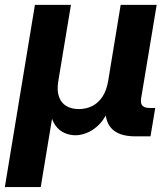

<svg xmlns="http://www.w3.org/2000/svg" viewBox="-41 -549 673 773"><path d="M-21.5 204.1 99.6 -529.3H244.6L193.8 -223.1Q187.5 -185.1 196.3 -159.9Q205.1 -134.8 225.8 -122.3Q246.6 -109.9 276.4 -109.9Q306.6 -109.9 330.8 -122.3Q355 -134.8 371.6 -159.9Q388.2 -185.1 394.5 -223.1L444.8 -529.3H589.8L527.3 -153.8Q523.9 -133.3 532.2 -123.8Q540.5 -114.3 562.5 -114.3H584L564.9 0H504.4Q433.6 0 404.5 -35.9Q375.5 -71.8 386.7 -139.2L395 -188.5H418.9Q410.2 -134.3 392.6 -98.4Q375 -62.5 352.5 -42.2Q330.1 -22 306.6 -13.2Q283.2 -4.4 262.7 -4.4Q241.2 -4.4 220 -13.2Q198.7 -22 183.1 -42.5Q167.5 -63 161.6 -98.6Q155.8 -134.3 164.6 -188.5H188L123 204.1Z"/></svg>

Font: Inter 24pt
Style: Bold Italic
Weight: 700
Italic angle: -9.3988°
Version: Version 4.001;git-66647c0bb